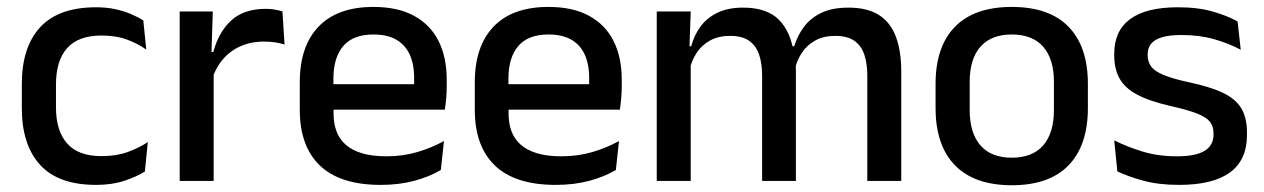

<svg xmlns="http://www.w3.org/2000/svg" viewBox="-20 -522 3648 554"><path d="M257.5 11.5Q148.5 11.5 95.8 -46.2Q43 -104 43 -209.5V-280Q43 -386 96 -443.5Q149 -501 257.5 -501Q287.5 -501 312.8 -495.5Q338 -490 358.5 -481.2Q379 -472.5 393.5 -463L402 -379Q378 -396 346.5 -407.8Q315 -419.5 273 -419.5Q206 -419.5 173.8 -383.2Q141.5 -347 141.5 -278V-212Q141.5 -144.5 173.8 -108Q206 -71.5 273 -71.5Q315.5 -71.5 348 -83.2Q380.5 -95 406.5 -112L398 -27Q375 -12.5 339.2 -0.5Q303.5 11.5 257.5 11.5Z M592.5 -295.5 571.5 -372H595.5Q611 -430 647.5 -463.2Q684 -496.5 747 -496.5Q762 -496.5 773.8 -494.2Q785.5 -492 795 -489L801 -393.5Q789 -397.5 774 -399.8Q759 -402 741.5 -402Q688 -402 649 -374.5Q610 -347 592.5 -295.5ZM596.5 0H498.5V-489H594L589.5 -346.5L596.5 -339.5Z M1078.5 11.5Q961.5 11.5 903.2 -44.2Q845 -100 845 -205V-285Q845 -388.5 899.2 -445.2Q953.5 -502 1057.5 -502Q1128 -502 1175 -476.2Q1222 -450.5 1245.5 -403.5Q1269 -356.5 1269 -292V-273.5Q1269 -256.5 1267.5 -239Q1266 -221.5 1263.5 -205.5H1173.5Q1174.5 -231.5 1174.8 -254.5Q1175 -277.5 1175 -296.5Q1175 -337 1162 -365Q1149 -393 1123 -407.8Q1097 -422.5 1057.5 -422.5Q999 -422.5 970.5 -389.2Q942 -356 942 -294.5V-248.5L942.5 -237V-193.5Q942.5 -166 950.8 -143.5Q959 -121 977.2 -104.8Q995.5 -88.5 1024.5 -79.8Q1053.5 -71 1095 -71Q1142 -71 1183.2 -83Q1224.5 -95 1261 -115L1252 -31.5Q1219 -12 1175.2 -0.2Q1131.5 11.5 1078.5 11.5ZM1243.5 -205.5H897V-279H1243.5Z M1583.5 11.5Q1466.5 11.5 1408.2 -44.2Q1350 -100 1350 -205V-285Q1350 -388.5 1404.2 -445.2Q1458.5 -502 1562.5 -502Q1633 -502 1680 -476.2Q1727 -450.5 1750.5 -403.5Q1774 -356.5 1774 -292V-273.5Q1774 -256.5 1772.5 -239Q1771 -221.5 1768.5 -205.5H1678.5Q1679.5 -231.5 1679.8 -254.5Q1680 -277.5 1680 -296.5Q1680 -337 1667 -365Q1654 -393 1628 -407.8Q1602 -422.5 1562.5 -422.5Q1504 -422.5 1475.5 -389.2Q1447 -356 1447 -294.5V-248.5L1447.5 -237V-193.5Q1447.5 -166 1455.8 -143.5Q1464 -121 1482.2 -104.8Q1500.5 -88.5 1529.5 -79.8Q1558.5 -71 1600 -71Q1647 -71 1688.2 -83Q1729.5 -95 1766 -115L1757 -31.5Q1724 -12 1680.2 -0.2Q1636.5 11.5 1583.5 11.5ZM1748.5 -205.5H1402V-279H1748.5Z M2580.5 0H2482.5V-304.5Q2482.5 -339 2473.8 -364.8Q2465 -390.5 2444.8 -404.5Q2424.5 -418.5 2390 -418.5Q2357 -418.5 2333 -405.5Q2309 -392.5 2294.2 -370.5Q2279.5 -348.5 2273 -320.5L2260 -388.5H2271.5Q2280.5 -418 2299 -443.5Q2317.5 -469 2349 -484.5Q2380.5 -500 2428.5 -500Q2482.5 -500 2516 -478.8Q2549.5 -457.5 2565 -416.2Q2580.5 -375 2580.5 -315.5ZM1973 0H1875V-489H1973L1969 -374.5L1973 -368.5ZM2276.5 0H2179V-304.5Q2179 -339 2170.2 -364.8Q2161.5 -390.5 2141.2 -404.5Q2121 -418.5 2086.5 -418.5Q2053.5 -418.5 2029.5 -405.5Q2005.5 -392.5 1990.8 -370.5Q1976 -348.5 1969.5 -320.5L1953.5 -388.5H1974.5Q1982.5 -419.5 2000.8 -444.8Q2019 -470 2049.5 -485Q2080 -500 2124.5 -500Q2192.5 -500 2227.5 -465Q2262.5 -430 2271.5 -363Q2274 -353.5 2275.2 -341.5Q2276.5 -329.5 2276.5 -318Z M2899.5 12.5Q2791.5 12.5 2735.5 -45Q2679.5 -102.5 2679.5 -210.5V-280Q2679.5 -387.5 2735.5 -444.8Q2791.5 -502 2899.5 -502Q3007.5 -502 3063.2 -444.8Q3119 -387.5 3119 -280V-210.5Q3119 -102.5 3063.2 -45Q3007.5 12.5 2899.5 12.5ZM2899.5 -67Q2959 -67 2990 -102.5Q3021 -138 3021 -204.5V-286Q3021 -352 2990 -387.2Q2959 -422.5 2899.5 -422.5Q2840 -422.5 2809 -387.2Q2778 -352 2778 -286V-204.5Q2778 -138 2809 -102.5Q2840 -67 2899.5 -67Z M3382 11.5Q3323 11.5 3278.5 -0.8Q3234 -13 3204 -27.5L3195 -117Q3232 -98.5 3276.5 -84.8Q3321 -71 3376.5 -71Q3430 -71 3455.8 -86.8Q3481.5 -102.5 3481.5 -133.5V-137.5Q3481.5 -157.5 3471 -170.8Q3460.5 -184 3433.8 -194.5Q3407 -205 3358 -216Q3296.5 -230 3261 -249Q3225.5 -268 3210.2 -295.8Q3195 -323.5 3195 -362.5V-367Q3195 -433 3241 -467Q3287 -501 3379 -501Q3437 -501 3480 -488.5Q3523 -476 3551 -460L3560 -378.5Q3526.5 -396.5 3483.8 -408.8Q3441 -421 3389 -421Q3353.5 -421 3332 -414.2Q3310.5 -407.5 3301 -395.2Q3291.5 -383 3291.5 -366V-362.5Q3291.5 -344 3301.5 -330.2Q3311.5 -316.5 3337.2 -305.8Q3363 -295 3409 -285Q3471 -272 3508 -254.5Q3545 -237 3561.5 -209.8Q3578 -182.5 3578 -139.5V-132Q3578 -60.5 3529 -24.5Q3480 11.5 3382 11.5Z"/></svg>

Font: Anek Kannada Medium Medium
Style: Regular
Weight: 500
Version: Version 1.003